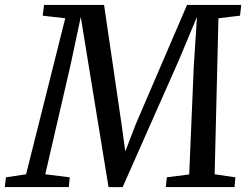

<svg xmlns="http://www.w3.org/2000/svg" viewBox="-55 -763 1010 783"><path d="M-35.4 0 -30.8 -39.8 51.4 -52.3 211.1 -688.5 119 -699.1 124.8 -743H369.4L441.6 -250.4L455.9 -145.4L498.5 -256.1L707.8 -743H928.8L923.9 -699.1L835.8 -688.5L820.4 -52.3L904.8 -39.8L901.5 0H621.3L625.3 -40L716.6 -51.6L735.2 -492.1L748.4 -694.7L673.8 -516.1L445 0.3L387.6 0L305.3 -504.1L274.4 -693.9L233.1 -499.8L129.6 -52.3L229.5 -39.8L225.6 0Z"/></svg>

Font: Merriweather Light
Style: Italic
Weight: 300
Italic angle: -7.8°
Designer: Eben Sorkin
Foundry: Eben Sorkin
Version: Version 2.101